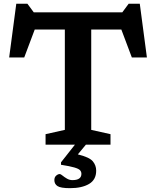

<svg xmlns="http://www.w3.org/2000/svg" viewBox="-20 -773 834 1026"><path d="M354 232.5Q304.5 232.5 287.5 221.5Q270.5 210.5 270.5 189.5Q270.5 174 280.2 165.5Q290 157 299.5 157Q304 157 314 165.2Q324 173.5 337.8 181.5Q351.5 189.5 367 189.5Q415 189.5 415 156Q415 144.5 407.5 136.5Q400 128.5 376.8 121.8Q353.5 115 306 107.5V94.5L380.5 0H223.5V-56L326.5 -79V-615H165.5L109.5 -466H29L67 -753H126.5L160.5 -707H633.5L667.5 -753H727L765 -466H684.5L628.5 -615H467.5V-79L570.5 -56V0H439L396 52Q457.5 67 475.8 88.8Q494 110.5 494 139Q494 187.5 455.8 210Q417.5 232.5 354 232.5Z"/></svg>

Font: Newsreader Caption Medium
Style: Regular
Weight: 500
Designer: Hugues Gentile
Foundry: Production Type
Version: Version 1.001